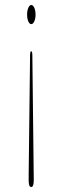

<svg xmlns="http://www.w3.org/2000/svg" viewBox="-20 -594 254 768"><path d="M104.7 154Q99.1 154 96.9 146.5Q94.7 139 94.7 128.5Q94.7 116 94.7 104L100.3 -372.5Q100.5 -389 104.7 -389Q109.2 -389 109.4 -373L114.8 104Q115 110 115 116.5Q115 123 115 128.5Q115 139 112.7 146.5Q110.3 154 104.7 154ZM105.2 -574Q112.2 -574 117.2 -562.8Q122.2 -551.5 122.2 -536Q122.2 -519.5 117.1 -508.5Q112 -497.5 105.2 -497.5Q98 -497.5 93.2 -508.5Q88.4 -519.5 88.4 -536Q88.4 -551.5 93.3 -562.8Q98.2 -574 105.2 -574Z"/></svg>

Font: Fraunces 72pt Soft Thin
Style: Regular
Weight: 100
Version: Version 1.000;[b76b70a41]